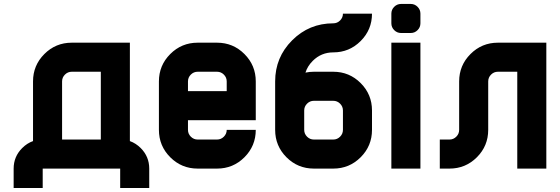

<svg xmlns="http://www.w3.org/2000/svg" viewBox="-20 -850 2823 968"><path d="M341.8 -488.3Q321.8 -488.3 307.4 -473.9Q293 -459.5 293 -439.5V-146.5H488.3V-488.3ZM146.5 -439.5Q146.5 -520.5 203.6 -577.6Q260.7 -634.8 341.8 -634.8H634.8V-138.7Q665 -127.9 689.5 -103.5Q732.4 -60.5 732.4 0V97.7H585.9V0H195.3V97.7H48.8V0Q48.8 -60.5 91.8 -103.5Q116.2 -127.9 146.5 -138.7Z M1074.2 -488.3H976.6Q956.5 -488.3 942.1 -473.9Q927.7 -459.5 927.7 -439.5V-390.6H1123V-439.5Q1123 -459.5 1108.6 -473.9Q1094.2 -488.3 1074.2 -488.3ZM976.6 -634.8H1074.2Q1155.3 -634.8 1212.4 -577.6Q1269.5 -520.5 1269.5 -439.5V-244.1H927.7V-195.3Q927.7 -175.3 942.1 -160.9Q956.5 -146.5 976.6 -146.5H1074.2Q1094.2 -146.5 1108.6 -160.9Q1123 -175.3 1123 -195.3H1269.5Q1269.5 -114.3 1212.4 -57.1Q1155.3 0 1074.2 0H976.6Q895.5 0 838.4 -57.1Q781.2 -114.3 781.2 -195.3V-439.5Q781.2 -520.5 838.4 -577.6Q895.5 -634.8 976.6 -634.8Z M1660.2 -341.8H1562.5Q1542.5 -341.8 1528.1 -327.4Q1513.7 -313 1513.7 -293V-195.3Q1513.7 -175.3 1528.1 -160.9Q1542.5 -146.5 1562.5 -146.5H1660.2Q1680.2 -146.5 1694.6 -160.9Q1709 -175.3 1709 -195.3V-293Q1709 -313 1694.6 -327.4Q1680.2 -341.8 1660.2 -341.8ZM1520 -483.9Q1540.5 -488.3 1562.5 -488.3H1660.2Q1741.2 -488.3 1798.3 -431.2Q1855.5 -374 1855.5 -293V-195.3Q1855.5 -114.3 1798.3 -57.1Q1741.2 0 1660.2 0H1562.5Q1481.4 0 1424.3 -57.1Q1367.2 -114.3 1367.2 -195.3V-439.5Q1367.2 -561 1452.9 -646.7Q1538.6 -732.4 1660.2 -732.4Q1680.2 -732.4 1694.6 -746.8Q1709 -761.2 1709 -781.2H1855.5Q1855.5 -700.2 1798.3 -643.1Q1741.2 -585.9 1660.2 -585.9Q1599.6 -585.9 1556.6 -543Q1530.3 -516.6 1520 -483.9Z M2099.6 0H1953.1V-634.8H2099.6ZM1953.1 -781.2Q1953.1 -801.3 1967.5 -815.7Q1981.9 -830.1 2002 -830.1H2050.8Q2070.8 -830.1 2085.2 -815.7Q2099.6 -801.3 2099.6 -781.2V-732.4Q2099.6 -712.4 2085.2 -698Q2070.8 -683.6 2050.8 -683.6H2002Q1981.9 -683.6 1967.5 -698Q1953.1 -712.4 1953.1 -732.4Z M2734.4 -634.8V0H2587.9V-488.3H2490.2Q2470.2 -488.3 2455.8 -473.9Q2441.4 -459.5 2441.4 -439.5V-195.3Q2441.4 -114.3 2384.3 -57.1Q2327.1 0 2246.1 0H2197.3V-146.5H2246.1Q2266.1 -146.5 2280.5 -160.9Q2294.9 -175.3 2294.9 -195.3V-439.5Q2294.9 -520.5 2352.1 -577.6Q2409.2 -634.8 2490.2 -634.8Z"/></svg>

Font: Audex
Style: Regular
Weight: 400
Designer: GGBotNet
Foundry: GGBotNet
Version: 1.00